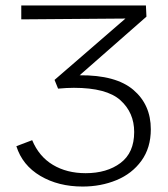

<svg xmlns="http://www.w3.org/2000/svg" viewBox="-20 -678 616 704"><path d="M533 -204Q533 -136 498.5 -88.5Q464 -41 407 -17.5Q350 6 283 6Q194 6 128 -33Q62 -72 40 -142L98 -164Q123 -104 174 -73.5Q225 -43 294 -43Q372 -43 422 -80.5Q472 -118 472 -194Q472 -265 421.5 -310.5Q371 -356 251 -356Q225 -356 193 -353L180 -385L440 -610L58 -607V-658H515L517 -617L272 -402Q405 -403 469 -348.5Q533 -294 533 -204Z"/></svg>

Font: Ysabeau SC Semilight
Style: Regular
Weight: 300
Designer: Christian Thalmann (Catharsis Fonts)
Version: Version 0.003